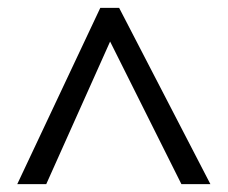

<svg xmlns="http://www.w3.org/2000/svg" viewBox="-20 -739 582 490"><path d="M236 -719 24 -269H98L261 -633L443 -269H517L284 -719Z"/></svg>

Font: Frost Regular
Style: Regular
Weight: 400
Designer: Lee Frost
Foundry: Lee Frost for Ice Communication Norge AS
Version: Version 2.011;hotconv 1.0.107;makeotfexe 2.5.65593